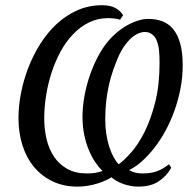

<svg xmlns="http://www.w3.org/2000/svg" viewBox="-20 -693 710 725"><path d="M626.5 -59.6Q609.4 -28.3 579.3 -8.3Q549.3 11.7 502 11.7Q485.8 11.7 470.7 8.5Q455.6 5.4 442.4 0.5Q429.2 -4.4 418.7 -10.7Q408.2 -17.1 400.9 -23.4Q392.6 -18.1 379.4 -12Q366.2 -5.9 349.4 -0.5Q332.5 4.9 312.7 8.3Q293 11.7 272.5 11.7Q221.2 11.7 179.9 -7.6Q138.7 -26.9 109.6 -61.3Q80.6 -95.7 65.2 -143.1Q49.8 -190.4 49.8 -247.1Q49.8 -292.5 59.3 -341.6Q68.8 -390.6 87.2 -438Q105.5 -485.4 132.6 -528.1Q159.7 -570.8 194.6 -603Q229.5 -635.3 272.5 -654.3Q315.4 -673.3 365.7 -673.3Q396.5 -673.3 415.8 -662.8Q435.1 -652.3 444.8 -635.3L433.1 -618.2Q429.2 -620.1 423.1 -621.3Q417 -622.6 410.4 -623.3Q403.8 -624 397.7 -624.3Q391.6 -624.5 388.2 -624.5Q349.1 -624.5 315.9 -608.2Q282.7 -591.8 255.9 -563.7Q229 -535.6 208.7 -498.3Q188.5 -460.9 174.8 -418.9Q161.1 -377 154.1 -332.5Q147 -288.1 147 -246.1Q147 -204.6 156 -167Q165 -129.4 184.3 -100.8Q203.6 -72.3 234.1 -55.2Q264.6 -38.1 307.6 -38.1Q326.2 -38.1 339.6 -40.3Q353 -42.5 367.2 -47.4Q353 -61 339.6 -80.8Q326.2 -100.6 315.4 -126.5Q304.7 -152.3 298.1 -183.6Q291.5 -214.8 291.5 -251.5Q291.5 -285.2 297.4 -321.5Q303.2 -357.9 314.5 -393.8Q325.7 -429.7 341.8 -463.4Q357.9 -497.1 378.4 -524.9Q394.5 -546.4 414.3 -564.2Q434.1 -582 455.6 -594.7Q477.1 -607.4 498.8 -614.5Q520.5 -621.6 540 -621.6Q569.8 -621.6 593.8 -612.3Q617.7 -603 634.5 -582.3Q651.4 -561.5 660.6 -528.3Q669.9 -495.1 669.9 -446.8Q669.9 -402.3 661.6 -359.1Q653.3 -315.9 638.9 -275.6Q624.5 -235.4 605 -199.5Q585.4 -163.6 562.7 -134.5Q540 -105.5 515.6 -83.7Q491.2 -62 467.3 -50.8Q475.6 -45.4 488.8 -41.7Q502 -38.1 517.1 -38.1Q532.7 -38.1 545.7 -39.8Q558.6 -41.5 570.6 -45.7Q582.5 -49.8 594 -56.4Q605.5 -63 618.2 -72.8ZM377.4 -242.7Q377.4 -213.9 381.3 -187.7Q385.3 -161.6 392.3 -139.4Q399.4 -117.2 408.7 -100.1Q418 -83 428.2 -72.8Q448.7 -87.4 475.6 -117.7Q502.4 -147.9 526.1 -195.3Q549.8 -242.7 566.2 -307.4Q582.5 -372.1 582.5 -455.1Q582.5 -482.4 580.6 -502Q578.6 -521.5 572.3 -538.6Q565.9 -555.2 553.7 -563.7Q541.5 -572.3 527.8 -572.3Q516.1 -572.3 502.9 -566.9Q489.7 -561.5 476.3 -549.8Q462.9 -538.1 449.5 -519Q436 -500 424.3 -472.7Q415.5 -451.7 407 -427.2Q398.4 -402.8 391.8 -374.3Q385.3 -345.7 381.3 -312.7Q377.4 -279.8 377.4 -242.7Z"/></svg>

Font: PT Astra Serif
Style: Italic
Weight: 400
Italic angle: -16°
Designer: A.Korolkova, I. Chaeva
Foundry: ParaType Ltd
Version: Version 1.001